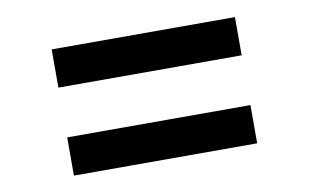

<svg xmlns="http://www.w3.org/2000/svg" viewBox="-45 -523 758 471"><g transform="rotate(-10 333.5 -287.0)"><path d="M105.5 -129.4V-224.6H562V-129.4ZM105.5 -348.6V-443.8H562V-348.6Z"/></g></svg>

Font: Inter Medium
Style: Regular
Weight: 500
Designer: Rasmus Andersson
Foundry: rsms
Version: Version 4.001;git-9221beed3